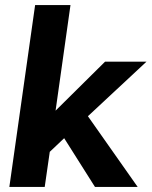

<svg xmlns="http://www.w3.org/2000/svg" viewBox="-20 -740 601 760"><path d="M17 0 119 -720H259L200 -302L396 -496H560L328 -280L525 0H356L234 -193L177 -139L157 0Z"/></svg>

Font: Host Grotesk Black
Style: Italic
Weight: 900
Italic angle: -8°
Designer: Doğukan Karapınar based on Poppins by Indian Type Foundry, Jonny Pinhorn
Foundry: Element Type
Version: Version 1.000; ttfautohint (v1.8.4.7-5d5b);gftools[0.9.33]